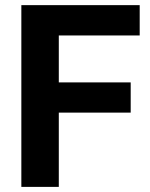

<svg xmlns="http://www.w3.org/2000/svg" viewBox="-20 -731 588 751"><path d="M491.2 -290.5H210V0H63.5V-710.9H526.4V-592.3H210V-408.7H491.2Z"/></svg>

Font: Vazir UI
Style: Bold-UI
Weight: 700
Designer: Saber Rastikerdar
Foundry: Saber Rastikerdar
Version: Version 30.1.0